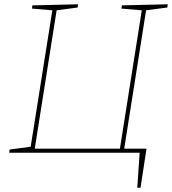

<svg xmlns="http://www.w3.org/2000/svg" viewBox="-20 -712 802 895"><path d="M762 -692 760 -677 661 -664 559 -19H663L635 163H620L631 0H23L25 -15L123 -28L224 -664L129 -672L131 -687L344 -692L342 -677L244 -664L142 -19H539L641 -664L546 -672L548 -687Z"/></svg>

Font: Bitter Pro Thin
Style: Italic
Weight: 250
Italic angle: -9°
Designer: Sol Matas, and Bitter project Authors
Foundry: Sol Matas
Version: Version 1.010